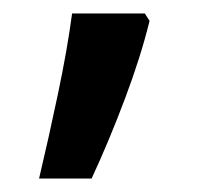

<svg xmlns="http://www.w3.org/2000/svg" viewBox="-20 -136 303 285"><path d="M195 -116 202 -105Q189 -52 165.5 10.5Q142 73 116 129H38Q52 70 66 3.5Q80 -63 87 -116Z"/></svg>

Font: Noto Sans Khmer Condensed Medium
Style: Regular
Weight: 500
Width: 3
Designer: Danh Hong and the Monotype Design Team
Foundry: Monotype Imaging Inc.
Version: Version 2.004; ttfautohint (v1.8.4.7-5d5b)